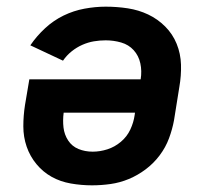

<svg xmlns="http://www.w3.org/2000/svg" viewBox="-20 -548 640 576"><path d="M256 8Q224 8 192.5 2.5Q161 -3 135 -17.5Q109 -32 89.5 -55.5Q70 -79 60 -108Q50 -137 50 -169Q50 -201 55 -233L68 -310H402Q406 -335 401 -358Q396 -381 381 -397.5Q366 -414 343.5 -420.5Q321 -427 297 -427Q279 -427 261.5 -424Q244 -421 227 -413.5Q210 -406 195 -394Q180 -382 169 -366L71 -412Q90 -440 115.5 -463.5Q141 -487 171 -501.5Q201 -516 233.5 -522Q266 -528 297 -528Q331 -528 363.5 -523Q396 -518 424.5 -504.5Q453 -491 475.5 -468.5Q498 -446 510 -416.5Q522 -387 523 -354Q524 -321 518 -287L502 -187Q497 -160 487 -133Q477 -106 459 -82Q441 -58 417 -40Q393 -22 366.5 -11Q340 0 312 4Q284 8 256 8ZM258 -93Q280 -93 302 -100Q324 -107 342.5 -122.5Q361 -138 371 -159.5Q381 -181 384 -203L385 -210H171Q168 -187 170.5 -165.5Q173 -144 184.5 -126.5Q196 -109 215.5 -101Q235 -93 258 -93Z"/></svg>

Font: Iosevka Aile
Style: Bold Italic
Weight: 700
Italic angle: -9°
Designer: Belleve Invis
Foundry: Belleve Invis
Version: Version 28.0.1; ttfautohint (v1.8.4)